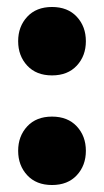

<svg xmlns="http://www.w3.org/2000/svg" viewBox="-20 -513 298 550"><path d="M32 -395Q32 -437 58 -465Q84 -493 129 -493Q174 -493 200 -465Q226 -437 226 -395Q226 -353 200 -325Q174 -297 129 -297Q84 -297 58 -325Q32 -353 32 -395ZM32 -81Q32 -123 58 -151Q84 -179 129 -179Q174 -179 200 -151Q226 -123 226 -81Q226 -39 200 -11Q174 17 129 17Q84 17 58 -11Q32 -39 32 -81Z"/></svg>

Font: Baloo Tamma
Style: Regular
Weight: 400
Designer: Divya Kowshik and Ek Type
Foundry: Ek Type
Version: Version 1.443;PS 1.000;hotconv 16.6.51;makeotf.lib2.5.65220;